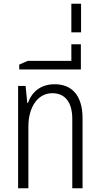

<svg xmlns="http://www.w3.org/2000/svg" viewBox="-20 -1008 533 1028"><path d="M77 0H132V-331C132 -433 181 -509 260 -509C328 -509 367 -461 367 -372V0H422V-375C422 -500 362 -557 273 -557C203 -557 152 -521 130 -457H126L117 -548H77Z M83 -636H413V-664V-771H362V-682H128L83 -662Z M362 -835H414V-988H362Z"/></svg>

Font: Noto Sans Thai Cond Light
Style: Regular
Weight: 300
Width: 3
Designer: Monotype Design Team
Foundry: Monotype Imaging Inc.
Version: Version 2.002